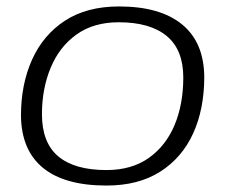

<svg xmlns="http://www.w3.org/2000/svg" viewBox="-20 -565 701 595"><path d="M310 10Q180 10 113 -45Q46 -100 45 -207Q45 -304 79.5 -380.5Q114 -457 181.5 -501Q249 -545 349 -545Q476 -545 544 -489.5Q612 -434 613 -327Q613 -227 578.5 -151.5Q544 -76 476.5 -33Q409 10 310 10ZM310 -38Q388 -38 441 -75.5Q494 -113 521 -177.5Q548 -242 548 -325Q548 -411 496.5 -453.5Q445 -496 348 -496Q270 -496 217 -458Q164 -420 137 -355Q110 -290 110 -211Q110 -123 160.5 -80.5Q211 -38 310 -38Z"/></svg>

Font: Georama Expanded Light
Style: Italic
Weight: 300
Width: 7
Italic angle: -9°
Designer: Jean-Baptiste Levee
Foundry: Production Type
Version: Version 1.000